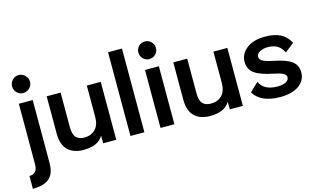

<svg xmlns="http://www.w3.org/2000/svg" viewBox="-105 -1058 2668 1600"><g transform="rotate(-15 1229.0 -258.5)"><path d="M194.8 41Q194.8 92.3 180.7 127.4Q166.5 162.6 139.4 181.2Q112.3 199.7 80.1 207.3Q47.9 214.8 4.9 214.8V104Q75.2 104 75.2 22V-500H194.8ZM134.8 -731.9Q166 -731.9 189.5 -708.7Q212.9 -685.5 212.9 -653.8Q212.9 -622.6 189.7 -599.9Q166.5 -577.1 134.8 -577.1Q102.5 -577.1 80.3 -599.6Q58.1 -622.1 58.1 -653.8Q58.1 -685.5 80.6 -708.7Q103 -731.9 134.8 -731.9Z M498.5 11.2Q458.5 11.2 426.3 1Q394 -9.3 368.7 -31Q343.3 -52.7 329.3 -89.8Q315.4 -127 315.4 -176.8V-500H435.5V-201.2Q435.5 -138.7 460 -112.8Q484.4 -86.9 531.7 -86.9Q588.9 -86.9 625.2 -123Q661.6 -159.2 661.6 -231V-500H781.7V0H669.4L668.5 -65.9Q624.5 11.2 498.5 11.2Z M904.3 -722.2H1024.4V0H904.3Z M1147.5 -653.8Q1147.5 -685.5 1169.7 -707.8Q1191.9 -730 1223.1 -730Q1254.4 -730 1276.9 -707.8Q1299.3 -685.5 1299.3 -653.8Q1299.3 -623 1276.9 -600.6Q1254.4 -578.1 1223.1 -578.1Q1191.9 -578.1 1169.7 -600.6Q1147.5 -623 1147.5 -653.8ZM1163.6 0V-500H1283.2V0Z M1590.8 11.2Q1550.8 11.2 1518.6 1Q1486.3 -9.3 1460.9 -31Q1435.5 -52.7 1421.6 -89.8Q1407.7 -127 1407.7 -176.8V-500H1527.8V-201.2Q1527.8 -138.7 1552.2 -112.8Q1576.7 -86.9 1624 -86.9Q1681.2 -86.9 1717.5 -123Q1753.9 -159.2 1753.9 -231V-500H1874V0H1761.7L1760.7 -65.9Q1716.8 11.2 1590.8 11.2Z M2195.8 9.8Q2029.8 9.8 1967.8 -90.8L2042.5 -162.1Q2078.6 -81.1 2195.8 -81.1Q2243.7 -81.1 2269.5 -95.9Q2295.4 -110.8 2295.4 -134.8Q2295.4 -156.2 2270.5 -169.2Q2245.6 -182.1 2186.5 -193.8Q2078.6 -215.3 2030.5 -250.7Q1982.4 -286.1 1982.4 -351.1Q1982.4 -417 2040.5 -463.4Q2098.6 -509.8 2200.7 -509.8Q2282.2 -509.8 2333.3 -483.2Q2384.3 -456.5 2414.6 -399.9L2335.4 -336.9Q2315.4 -379.4 2283 -399.2Q2250.5 -418.9 2201.7 -418.9Q2157.2 -418.9 2129.9 -402.6Q2102.5 -386.2 2102.5 -361.8Q2102.5 -337.4 2129.9 -323Q2157.2 -308.6 2219.7 -295.9Q2321.3 -276.4 2368.9 -242.2Q2416.5 -208 2416.5 -144Q2416.5 -75.2 2357.9 -32.7Q2299.3 9.8 2195.8 9.8Z"/></g></svg>

Font: Human Sans Medium
Style: Regular
Weight: 500
Designer: Tim Radville
Foundry: Continuum
Version: Version 1.000;FEAKit 1.0